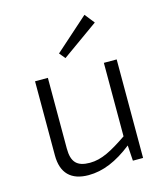

<svg xmlns="http://www.w3.org/2000/svg" viewBox="-111 -813 788 911"><g transform="rotate(-15 283.5 -358.0)"><path d="M249 -553 427 -680 389 -728 225 -582ZM482 -484H419V-123C342 -71 291 -43 233 -43C170 -43 144 -70 144 -137V-484H81V-120C81 -33 126 12 212 12C283 12 352 -17 427 -76L432 0H482Z"/></g></svg>

Font: SnT
Style: Regular
Weight: 300
Designer: Natanael Gama
Version: Version 1.001;PS 001.001;hotconv 1.0.70;makeotf.lib2.5.58329